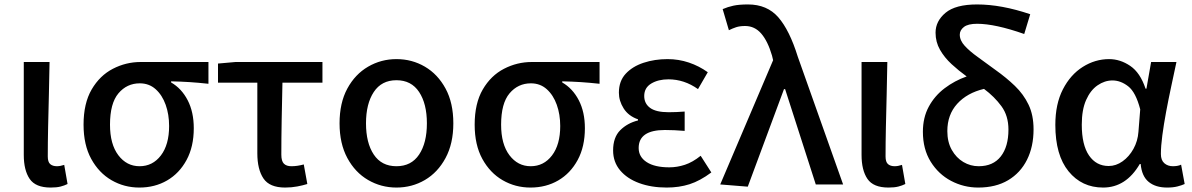

<svg xmlns="http://www.w3.org/2000/svg" viewBox="-20 -830 5363 864"><path d="M208 14Q140 14 113.5 -25Q87 -64 87 -133V-551H203Q202 -480 200 -404.5Q198 -329 196.5 -257.5Q195 -186 195 -126Q195 -101 206 -91.5Q217 -82 236 -82Q251 -82 269 -88L284 -2Q270 5 252.5 9.5Q235 14 208 14Z M607 14Q539 14 482 -19Q425 -52 390.5 -115Q356 -178 356 -269Q356 -365 392.5 -427.5Q429 -490 488 -520.5Q547 -551 613 -551H918V-453Q872 -458 833.5 -460.5Q795 -463 750 -464V-459Q797 -432 824.5 -379Q852 -326 852 -253Q852 -170 819.5 -110Q787 -50 732 -18Q677 14 607 14ZM608 -82Q667 -82 704 -130.5Q741 -179 741 -263Q741 -315 725.5 -358.5Q710 -402 680.5 -428.5Q651 -455 609 -455Q551 -455 513 -410Q475 -365 475 -269Q475 -181 512.5 -131.5Q550 -82 608 -82Z M1263 14Q1193 14 1165.5 -27Q1138 -68 1138 -140V-458H961V-544L1040 -551H1431V-458H1251Q1249 -372 1247.5 -289Q1246 -206 1246 -134Q1246 -105 1257.5 -93.5Q1269 -82 1291 -82Q1305 -82 1318.5 -84Q1332 -86 1347 -90L1363 -2Q1344 4 1318 9Q1292 14 1263 14Z M1764 14Q1695 14 1636.5 -20Q1578 -54 1543 -119Q1508 -184 1508 -275Q1508 -367 1543 -431.5Q1578 -496 1636.5 -530Q1695 -564 1764 -564Q1834 -564 1892 -530Q1950 -496 1985 -431.5Q2020 -367 2020 -275Q2020 -184 1985 -119Q1950 -54 1892 -20Q1834 14 1764 14ZM1764 -82Q1831 -82 1866 -134.5Q1901 -187 1901 -275Q1901 -363 1866 -416Q1831 -469 1764 -469Q1697 -469 1662 -416Q1627 -363 1627 -275Q1627 -187 1662 -134.5Q1697 -82 1764 -82Z M2367 14Q2299 14 2242 -19Q2185 -52 2150.5 -115Q2116 -178 2116 -269Q2116 -365 2152.5 -427.5Q2189 -490 2248 -520.5Q2307 -551 2373 -551H2678V-453Q2632 -458 2593.5 -460.5Q2555 -463 2510 -464V-459Q2557 -432 2584.5 -379Q2612 -326 2612 -253Q2612 -170 2579.5 -110Q2547 -50 2492 -18Q2437 14 2367 14ZM2368 -82Q2427 -82 2464 -130.5Q2501 -179 2501 -263Q2501 -315 2485.5 -358.5Q2470 -402 2440.5 -428.5Q2411 -455 2369 -455Q2311 -455 2273 -410Q2235 -365 2235 -269Q2235 -181 2272.5 -131.5Q2310 -82 2368 -82Z M2980 14Q2911 14 2856.5 -6Q2802 -26 2770.5 -63.5Q2739 -101 2739 -153Q2739 -212 2771 -244Q2803 -276 2851 -288V-293Q2808 -308 2786.5 -342Q2765 -376 2765 -413Q2765 -465 2795.5 -498Q2826 -531 2876 -547.5Q2926 -564 2984 -564Q3034 -564 3080 -548.5Q3126 -533 3165 -505L3121 -429Q3059 -473 2988 -473Q2942 -473 2910.5 -454Q2879 -435 2879 -398Q2879 -364 2905.5 -344.5Q2932 -325 2989 -325Q3022 -325 3061 -328V-241Q3037 -243 3015 -244Q2993 -245 2972 -245Q2854 -245 2854 -164Q2854 -124 2890 -100.5Q2926 -77 2992 -77Q3027 -77 3062 -88.5Q3097 -100 3133 -129L3181 -54Q3130 -16 3083 -1Q3036 14 2980 14Z M3345 10 3221 0 3459 -559 3454 -580Q3435 -645 3405.5 -679Q3376 -713 3333 -713Q3309 -713 3292.5 -707.5Q3276 -702 3260 -694L3232 -789Q3255 -799 3280.5 -804.5Q3306 -810 3346 -810Q3432 -810 3482.5 -752Q3533 -694 3570 -575L3774 0H3651L3513 -429H3508Z M3978 14Q3910 14 3883.5 -25Q3857 -64 3857 -133V-551H3973Q3972 -480 3970 -404.5Q3968 -329 3966.5 -257.5Q3965 -186 3965 -126Q3965 -101 3976 -91.5Q3987 -82 4006 -82Q4021 -82 4039 -88L4054 -2Q4040 5 4022.5 9.5Q4005 14 3978 14Z M4382 14Q4317 14 4260 -16Q4203 -46 4168 -102.5Q4133 -159 4133 -237Q4133 -301 4159.5 -350Q4186 -399 4231 -433Q4276 -467 4330 -486Q4294 -512 4262 -541.5Q4230 -571 4210 -606Q4190 -641 4190 -683Q4190 -735 4235 -772.5Q4280 -810 4377 -810Q4486 -810 4616 -766L4589 -677Q4458 -723 4377 -723Q4336 -723 4317.5 -708.5Q4299 -694 4299 -674Q4299 -648 4321.5 -623.5Q4344 -599 4380.5 -573Q4417 -547 4460 -515Q4508 -481 4547 -443.5Q4586 -406 4608.5 -359Q4631 -312 4631 -248Q4631 -170 4601.5 -111Q4572 -52 4516.5 -19Q4461 14 4382 14ZM4408 -430Q4332 -412 4287.5 -363Q4243 -314 4243 -240Q4243 -191 4263 -155.5Q4283 -120 4315 -101Q4347 -82 4384 -82Q4449 -82 4483.5 -126Q4518 -170 4518 -247Q4518 -309 4486.5 -352Q4455 -395 4408 -430Z M4944 14Q4848 14 4788.5 -59Q4729 -132 4729 -268Q4729 -362 4763 -428Q4797 -494 4852.5 -529Q4908 -564 4971 -564Q5021 -564 5066 -533.5Q5111 -503 5135 -431H5139L5160 -551H5274Q5263 -499 5250.5 -441Q5238 -383 5227.5 -326.5Q5217 -270 5210.5 -221Q5204 -172 5204 -137Q5204 -109 5219.5 -95.5Q5235 -82 5258 -82Q5267 -82 5277 -83.5Q5287 -85 5295 -89L5311 -2Q5298 4 5278.5 9Q5259 14 5232 14Q5180 14 5149 -11.5Q5118 -37 5113 -92H5109Q5047 14 4944 14ZM4969 -83Q5002 -83 5031.5 -104Q5061 -125 5080.5 -160Q5100 -195 5103 -237L5111 -338Q5091 -415 5057 -441.5Q5023 -468 4986 -468Q4951 -468 4919 -446Q4887 -424 4867.5 -380Q4848 -336 4848 -269Q4848 -178 4880.5 -130.5Q4913 -83 4969 -83Z"/></svg>

Font: Source Han Sans TC Medium
Style: Regular
Weight: 500
Designer: Ryoko NISHIZUKA Ë•øÂ°öÊ∂ºÂ≠ê (kana, bopomofo & ideographs); Paul D. Hunt (Latin, Greek & Cyrillic); Sandoll Communicatio
Foundry: Adobe
Version: Version 2.004;hotconv 1.0.118;makeotfexe 2.5.65603